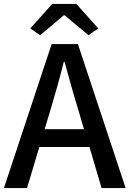

<svg xmlns="http://www.w3.org/2000/svg" viewBox="-21 -961 663 981"><path d="M305 -883H309L431 -781L481 -816L369 -941H246L134 -816L184 -781ZM498 0H621L377 -736H243L-1 0H117L180 -210H436ZM207 -301 237 -400C261 -480 284 -561 305 -645H309C332 -561 354 -480 379 -400L408 -301Z"/></svg>

Font: Spoqa Han Sans Neo Medium
Style: Regular
Weight: 500
Designer: [Spoqa Han Sans Neo] Dong-huui Kim  Younghwa Kang  Yujin Lee  [Noto Sans] Ryoko NISHIZUKA  (kana & ideographs); Paul D. 
Foundry: Spoqa (http://www.spoqa-han-sans.com)
Version: Version 1.000